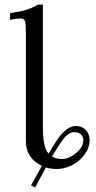

<svg xmlns="http://www.w3.org/2000/svg" viewBox="-20 -718 420 844"><path d="M181.6 18.1 134.8 106 116.2 97.2 164.1 11.2Q93.8 -22.9 93.8 -97.7V-569.3Q93.8 -611.3 90.3 -624Q86.9 -636.7 71.3 -636.7Q49.8 -636.7 24.4 -630.4V-660.6Q26.4 -661.1 37.4 -662.6Q48.3 -664.1 64 -667Q79.6 -669.9 95.2 -674.8Q120.1 -682.1 146.5 -697.8H168.5V-158.2Q168.5 -68.8 193.8 -42.5Q233.4 -112.3 257.3 -135.7Q285.6 -164.1 314.5 -164.1Q339.8 -164.1 356.4 -147.5Q374 -129.9 374 -101.6Q374 -58.6 335.4 -20Q314 1.5 285.2 13.2Q256.3 24.9 232.9 24.9Q202.6 24.9 181.6 18.1ZM268.1 -118.2Q249.5 -99.6 209 -30.3Q226.6 -19 251.5 -19Q289.1 -19 325.7 -55.7Q346.2 -76.2 346.2 -102.5Q346.2 -117.2 335.9 -126.5Q325.2 -137.2 305.7 -137.2Q287.1 -137.2 268.1 -118.2Z"/></svg>

Font: Libertinage
Style: f
Weight: 400
Designer: OSP
Foundry: OSP
Version: Version 1.0; 2008; OFL relea